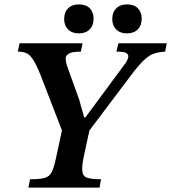

<svg xmlns="http://www.w3.org/2000/svg" viewBox="-20 -854 779 874"><path d="M589 -528 387 -260 360 -135Q357 -120 355.5 -108Q354 -96 354 -86Q354 -54 374 -46Q394 -38 440 -38L433 0H109L117 -38Q161 -38 183 -44Q205 -50 215.5 -70.5Q226 -91 235 -135L262 -260L176 -483Q152 -547 135 -575.5Q118 -604 101.5 -611.5Q85 -619 61 -619L69 -657H356L348 -619Q308 -619 293.5 -610Q279 -601 279 -590Q279 -572 286 -552L340 -402L363 -320H369L545 -558Q552 -566 558 -577.5Q564 -589 564 -598Q564 -607 554 -613Q544 -619 510 -619L519 -657H739L732 -619Q703 -617 682.5 -610.5Q662 -604 641 -585.5Q620 -567 589 -528ZM557 -702Q527 -702 509 -720Q491 -738 491 -768Q491 -798 509 -816Q527 -834 558 -834Q591 -834 608 -816Q625 -798 625 -769Q625 -738 607 -720Q589 -702 557 -702ZM339 -702Q308 -702 290 -720Q272 -738 272 -768Q272 -798 290 -816Q308 -834 339 -834Q372 -834 389 -816Q406 -798 406 -769Q406 -738 388 -720Q370 -702 339 -702Z"/></svg>

Font: STIX Two Text SemiBold
Style: Italic
Weight: 600
Italic angle: -12°
Designer: Ross Mills, John Hudson & Paul Hanslow, Tiro Typeworks Ltd; with prior portions MicroPress Inc. and Coen Hoffman, Elsevi
Foundry: Tiro Typeworks Ltd
Version: Version 2.13 b171